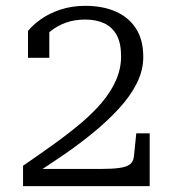

<svg xmlns="http://www.w3.org/2000/svg" viewBox="-20 -638 595 658"><path d="M325 -59H88Q87 -57 87 -52Q87 -47 88.5 -43Q90 -39 92 -37Q145 -71 199 -108Q253 -145 301.5 -185Q350 -225 388.5 -267Q427 -309 449 -353Q471 -397 471 -443Q471 -501 446.5 -539.5Q422 -578 377.5 -598Q333 -618 272 -618Q226 -618 187 -605Q148 -592 120 -572Q92 -552 76 -532V-440H149V-543Q141 -542 135 -538Q129 -534 125 -527Q121 -520 118 -510Q115 -500 113 -487Q129 -511 152 -530Q175 -549 205 -560Q235 -571 272 -571Q310 -571 337.5 -558Q365 -545 380 -517.5Q395 -490 395 -445Q395 -403 377.5 -363Q360 -323 328.5 -286Q297 -249 254.5 -213.5Q212 -178 162.5 -142.5Q113 -107 59 -70V0H493V-181H447L439 -102Q437 -84 425.5 -75Q414 -66 389.5 -62.5Q365 -59 325 -59Z"/></svg>

Font: Roboto Serif 28pt Condensed Light
Style: Regular
Weight: 300
Width: 3
Designer: Greg Gazdowicz
Foundry: Commercial Type
Version: Version 1.008